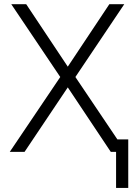

<svg xmlns="http://www.w3.org/2000/svg" viewBox="-20 -731 652 924"><path d="M306.2 -410.2 506.3 -710.9H578.1L342.8 -360.4L585.4 0H513.2L306.2 -310.5L98.1 0H26.9L270 -360.4L34.2 -710.9H106ZM597.2 173.3H538.6V-60.1H597.2Z"/></svg>

Font: RobotoInd Light
Style: Regular
Weight: 300
Designer: Google
Version: Version 2.001151; 2014